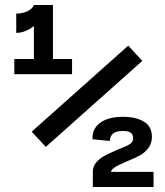

<svg xmlns="http://www.w3.org/2000/svg" viewBox="-20 -750 660 770"><path d="M115.9 -730H169Q169 -708.8 150.8 -682.2Q132.5 -655.5 103.7 -636.8Q74.8 -618.1 45.1 -618.1V-695.3Q58.4 -695.3 73 -698.9Q87.7 -702.5 99.5 -710.4Q111.4 -718.3 115.9 -730ZM115.9 -452.5V-730H192.4V-452.5ZM37.5 -513.3H269V-452.5H37.5ZM550.7 -505.8 163.7 -160.9 107.2 -222 494.2 -566.9ZM589.2 -201.7Q589.2 -175.7 575.9 -157.5Q562.7 -139.4 544.2 -128.7Q525.8 -118 496.2 -106Q492.6 -104 485.1 -101.1Q459 -89.9 446.8 -83.2Q434.7 -76.5 429 -69.1Q423.4 -61.7 423.5 -50.6L412.8 -60.8H595.8V0H352.3V-60.8Q352.3 -82.4 365.8 -98.4Q379.3 -114.4 398.8 -124.9Q418.2 -135.3 453.8 -150.7Q464.2 -154.8 472.8 -158.3Q493.8 -166.8 503.8 -174.3Q513.8 -181.8 513.8 -195.4Q513.8 -210.9 504.2 -217.8Q494.6 -224.8 473.3 -224.8Q447.6 -224.8 434.7 -215.4Q421.8 -206 420.1 -184.7L351.1 -191.6Q349.4 -218.3 363 -238.6Q376.6 -258.9 404.5 -270.2Q432.4 -281.6 472.8 -281.6Q525.8 -281.6 557.5 -262Q589.2 -242.3 589.2 -201.7Z"/></svg>

Font: Monaspace Krypton Var ExLight
Style: Regular
Weight: 200
Designer: Riley Cran and the Lettermatic Team
Version: Version 1.200 (Monaspace Krypton Var)